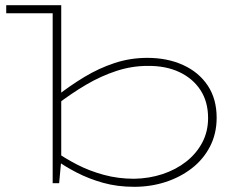

<svg xmlns="http://www.w3.org/2000/svg" viewBox="-20 -706 934 740"><path d="M4 -655V-686H211V-655ZM548 -483Q625 -483 685.5 -455.5Q746 -428 780.5 -376.5Q815 -325 815 -252Q815 -191 789.5 -141.5Q764 -92 719.5 -57.5Q675 -23 618 -4.5Q561 14 497 14Q432 14 377 -1.5Q322 -17 275.5 -41Q229 -65 192 -92V-123Q230 -96 277.5 -71.5Q325 -47 380.5 -32Q436 -17 497 -17Q555 -18 606.5 -35Q658 -52 697.5 -83Q737 -114 759.5 -156.5Q782 -199 782 -251Q782 -314 752.5 -359Q723 -404 670.5 -428.5Q618 -453 548 -452Q488 -452 428.5 -432.5Q369 -413 312 -379.5Q255 -346 199 -303V-336Q250 -376 305.5 -409.5Q361 -443 421.5 -463Q482 -483 548 -483ZM183 0V-686H216V-88L208 0Z"/></svg>

Font: BioRhyme SemiExpanded ExtraLight
Style: Regular
Weight: 250
Width: 6
Designer: Aoife Mooney
Foundry: Aoife Mooney Type
Version: Version 1.600;gftools[0.9.33]